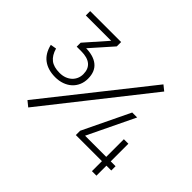

<svg xmlns="http://www.w3.org/2000/svg" viewBox="-144 -978 1235 1235"><g transform="rotate(45 473.5 -360.0)"><path d="M217 0 180 -30 727 -720 763 -691ZM358.5 -403Q358.5 -371 347 -344.8Q335.5 -318.5 315 -299.8Q294.5 -281 265.5 -270.5Q236.5 -260 202 -260Q169 -260 141.5 -268Q114 -276 92.8 -291.8Q71.5 -307.5 57 -331.5Q42.5 -355.5 35 -387.5L75.5 -394.5Q89.5 -346 119 -322.8Q148.5 -299.5 202.5 -299.5Q228 -299.5 249 -307.2Q270 -315 285 -328.8Q300 -342.5 308.2 -361.2Q316.5 -380 316.5 -402Q316.5 -449 287.5 -473Q258.5 -497 202 -497H161V-533H202.5Q278 -533 318.2 -500.5Q358.5 -468 358.5 -403ZM60.5 -720H342V-680.5H60.5ZM291 -680.5H342L183 -501L161 -533ZM796.5 0V-91H559V-130L713 -450H758L604 -130H796.5V-290.5H837.5V-130H881.5V-91H837.5V0Z"/></g></svg>

Font: Vela Sans GX ExtLt
Style: Regular
Weight: 200
Designer: Principal design: Mikhail Sharanda - project Manrope.
Design modification: Ravid Balaliev
Foundry: Mikhail Sharanda
Version: Version 1.001